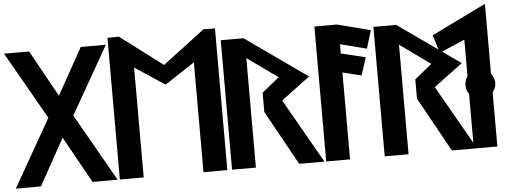

<svg xmlns="http://www.w3.org/2000/svg" viewBox="-56 -1064 3214 1219"><g transform="rotate(-5 1550.5 -454.5)"><path d="M403 -430 648 -860H488L323 -564L159 -860H-1L244 -430L-1 0H159L323 -296L488 0H648Z M1195 0H1347V-903L1274 -904L1005 -700L735 -904L662 -903V0H814V-700L1004 -575L1195 -700Z M1732 -410 1916 -547 1522 -825H1377V0H1529V-698L1723 -559L1613 -470V-347L1805 0H1966Z M1977 0H2129V-554L2248 -524L2285 -637L2129 -675V-734L2297 -691L2332 -806L2120 -860H1977Z M2705 -410 2889 -547 2495 -825H2350V0H2502V-698L2696 -559L2586 -470V-347L2778 0H2939Z M3068 -344C3080 -360 3090 -381 3090 -404C3090 -427 3081 -447 3068 -464V-909L2720 -739L2756 -624L2918 -694V-460C2906 -444 2900 -424 2900 -404C2900 -384 2905 -365 2918 -348V0H3068Z"/></g></svg>

Font: Ny Stormning
Style: Sv
Weight: 900
Designer: Robert Jablonski, Mew Too
Foundry: Cannot Into Space Fonts
Version: Version 0.90